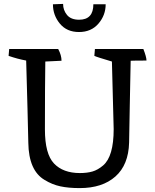

<svg xmlns="http://www.w3.org/2000/svg" viewBox="-20 -951 794 983"><path d="M730 -641Q667 -641 649 -640Q647 -560 644.5 -413.5Q642 -267 641 -221Q638 -107 571 -47.5Q504 12 388 12Q331 12 289 3Q247 -6 208 -30Q127 -78 125 -220Q122 -364 114 -641Q70 -649 24 -665L27 -700H278Q295 -668 295 -640Q295 -640 212 -636Q210 -520 210 -288Q210 -163 256.5 -114Q303 -65 389 -65Q426 -65 453.5 -73Q481 -81 508 -104Q562 -150 562 -290Q562 -291 553 -636Q475 -659 463 -665L466 -700H714Q730 -659 730 -641ZM521 -929Q521 -873 484 -830Q447 -787 384.5 -787Q322 -787 286.5 -830Q251 -873 251 -929L303 -931Q303 -899 323 -874.5Q343 -850 385 -850Q458 -850 458 -929Z"/></svg>

Font: Inika
Style: Regular
Weight: 400
Designer: Constanza Artigas Preller
Foundry: Constanza Artigas Preller
Version: Version 1.001